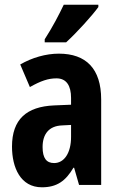

<svg xmlns="http://www.w3.org/2000/svg" viewBox="-20 -786 509 816"><path d="M398 -756V-766H251C230 -722 204 -672 170 -619V-606H261C308 -649 372 -720 398 -756ZM230 -558C175 -558 116 -541 66 -512L107 -416C153 -442 185 -453 220 -453C263 -453 282 -421 282 -370V-341L210 -338C93 -333 31 -279 31 -163C31 -74 67 10 158 10C222 10 259 -17 292 -73H295L316 0H410V-363C410 -494 346 -558 230 -558ZM244 -253 282 -255V-204C282 -136 253 -93 210 -93C178 -93 161 -113 161 -161C161 -216 188 -251 244 -253Z"/></svg>

Font: Noto Sans Tamil ExtraCondensed
Style: Bold
Weight: 700
Width: 2
Designer: Jelle Bosma - Monotype Design Team
Foundry: Monotype Imaging Inc.
Version: Version 2.004